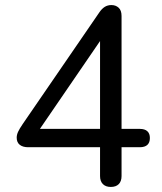

<svg xmlns="http://www.w3.org/2000/svg" viewBox="-20 -732 640 759"><path d="M418 7Q398 7 386.8 -4.2Q375.5 -15.5 375.5 -36V-150H91Q70.5 -150 58.2 -159.5Q46 -169 46 -188Q46 -199 51.5 -211Q57 -223 70 -242L373 -683.5Q382.5 -697.5 394 -704.8Q405.5 -712 420.5 -712Q437.5 -712 449 -701.5Q460.5 -691 460.5 -669V-222.5H532.5Q552.5 -222.5 562.5 -213.2Q572.5 -204 572.5 -186.5Q572.5 -168.5 562.5 -159.2Q552.5 -150 532.5 -150H460.5V-36Q460.5 -15.5 449.5 -4.2Q438.5 7 418 7ZM375.5 -222.5V-605.5H400L122 -199.5V-222.5Z"/></svg>

Font: Nunito ExtraLight
Style: Regular
Weight: 200
Designer: Vernon Adams
Foundry: Vernon Adams
Version: Version 3.602;April 4, 2023;FontCreator 14.0.0.2856 64-bit